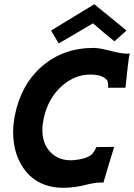

<svg xmlns="http://www.w3.org/2000/svg" viewBox="-20 -868 632 906"><path d="M592 -616Q585 -585 572 -454H490V-475Q488 -486 485 -490Q462 -518 399 -516Q332 -514 274 -464Q207 -406 186 -308Q180 -280 180 -255Q180 -187 220.5 -147.5Q261 -108 325 -112Q385 -117 410 -137Q422 -146 435 -174L519 -175Q495 -100 468 -6Q441 -10 381 5Q332 18 277 18Q255 18 236 15Q143 1 91 -74Q42 -144 42 -246Q42 -281 50 -323Q79 -469 178 -555Q278 -642 423 -642Q447 -642 510 -626Q568 -611 592 -616ZM577 -724 520 -673Q471 -712 419 -758Q384 -738 257 -663L221 -724L425 -848Q465 -816 577 -724Z"/></svg>

Font: GFS Neohellenic Rg
Style: Bold Italic
Weight: 700
Italic angle: -12°
Designer: Designed by Takis Katsoulidis and George D. Matthiopoulos.
Foundry: Designed by Takis Katsoulidis and George D. Matthiopoulos.
Version: Version 1.0